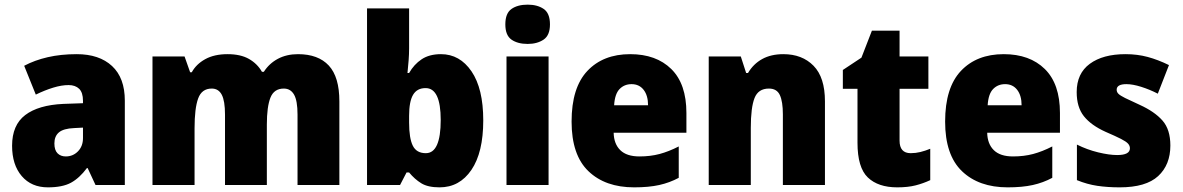

<svg xmlns="http://www.w3.org/2000/svg" viewBox="-20 -796 5089 826"><path d="M310 -563Q407 -563 462 -512Q517 -461 517 -363V0H391L357 -73H354Q322 -30 285.5 -10Q249 10 186 10Q115 10 73.5 -38.5Q32 -87 32 -169Q32 -258 88.5 -301Q145 -344 252 -349L337 -352V-362Q337 -398 320.5 -414Q304 -430 275 -430Q245 -430 209 -419Q173 -408 134 -389L84 -513Q129 -537 185.5 -550Q242 -563 310 -563ZM299 -245Q253 -243 233.5 -226.5Q214 -210 214 -179Q214 -150 227.5 -136.5Q241 -123 263 -123Q294 -123 315.5 -145Q337 -167 337 -202V-247Z M1262 -563Q1349 -563 1394.5 -514Q1440 -465 1440 -360V0H1260V-303Q1260 -363 1245 -389Q1230 -415 1201 -415Q1159 -415 1143.5 -376Q1128 -337 1128 -260V0H948V-303Q948 -362 934 -388.5Q920 -415 891 -415Q848 -415 832.5 -372.5Q817 -330 817 -244V0H636V-553H774L798 -485H805Q824 -520 863 -541.5Q902 -563 959 -563Q1015 -563 1051 -542.5Q1087 -522 1107 -487H1115Q1138 -523 1175.5 -543Q1213 -563 1262 -563Z M1740 -588Q1740 -564 1738 -537Q1736 -510 1733 -482H1740Q1761 -519 1794 -541Q1827 -563 1877 -563Q1958 -563 2008.5 -489Q2059 -415 2059 -278Q2059 -140 2008 -65Q1957 10 1871 10Q1821 10 1792.5 -7.5Q1764 -25 1740 -54H1729L1701 0H1559V-760H1740ZM1811 -417Q1774 -417 1757 -388Q1740 -359 1740 -298V-269Q1740 -201 1756 -169Q1772 -137 1812 -137Q1876 -137 1876 -280Q1876 -417 1811 -417Z M2250 -776Q2292 -776 2319 -757.5Q2346 -739 2346 -691Q2346 -644 2318.5 -625.5Q2291 -607 2250 -607Q2207 -607 2180.5 -625.5Q2154 -644 2154 -691Q2154 -739 2180.5 -757.5Q2207 -776 2250 -776ZM2340 -553V0H2159V-553Z M2691 -563Q2803 -563 2868 -499Q2933 -435 2933 -310V-225H2620Q2621 -177 2648.5 -150Q2676 -123 2731 -123Q2778 -123 2817.5 -133.5Q2857 -144 2900 -166V-31Q2861 -10 2816 0Q2771 10 2708 10Q2584 10 2511.5 -59.5Q2439 -129 2439 -273Q2439 -419 2507 -491Q2575 -563 2691 -563ZM2697 -434Q2666 -434 2645.5 -413Q2625 -392 2622 -343H2768Q2768 -385 2749 -409.5Q2730 -434 2697 -434Z M3350 -563Q3431 -563 3480 -513Q3529 -463 3529 -360V0H3348V-304Q3348 -359 3335 -387Q3322 -415 3288 -415Q3242 -415 3226 -374Q3210 -333 3210 -246V0H3029V-553H3167L3190 -482H3198Q3221 -521 3259 -542Q3297 -563 3350 -563Z M3898 -137Q3919 -137 3939.5 -142Q3960 -147 3982 -156V-21Q3952 -7 3919 1.5Q3886 10 3840 10Q3758 10 3713.5 -32.5Q3669 -75 3669 -182V-414H3606V-495L3686 -548L3731 -664H3850V-553H3974V-414H3850V-191Q3850 -137 3898 -137Z M4298 -563Q4410 -563 4475 -499Q4540 -435 4540 -310V-225H4227Q4228 -177 4255.5 -150Q4283 -123 4338 -123Q4385 -123 4424.5 -133.5Q4464 -144 4507 -166V-31Q4468 -10 4423 0Q4378 10 4315 10Q4191 10 4118.5 -59.5Q4046 -129 4046 -273Q4046 -419 4114 -491Q4182 -563 4298 -563ZM4304 -434Q4273 -434 4252.5 -413Q4232 -392 4229 -343H4375Q4375 -385 4356 -409.5Q4337 -434 4304 -434Z M5015 -170Q5015 -87 4962.5 -38.5Q4910 10 4797 10Q4745 10 4701 3.5Q4657 -3 4613 -21V-174Q4657 -152 4704.5 -140.5Q4752 -129 4786 -129Q4841 -129 4841 -158Q4841 -169 4833 -178Q4825 -187 4802.5 -198.5Q4780 -210 4736 -229Q4674 -257 4643 -296Q4612 -335 4612 -400Q4612 -480 4668.5 -521.5Q4725 -563 4822 -563Q4873 -563 4917.5 -551Q4962 -539 5009 -516L4961 -393Q4926 -411 4889.5 -422.5Q4853 -434 4826 -434Q4784 -434 4784 -410Q4784 -400 4791.5 -392.5Q4799 -385 4820 -374.5Q4841 -364 4883 -345Q4947 -316 4981 -277.5Q5015 -239 5015 -170Z"/></svg>

Font: Noto Sans Myanmar SemiCondensed Black
Style: Regular
Weight: 900
Width: 4
Designer: Monotype Design Team
Foundry: Monotype Imaging Inc.
Version: Version 2.107; ttfautohint (v1.8.4.7-5d5b)